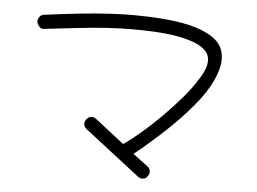

<svg xmlns="http://www.w3.org/2000/svg" viewBox="-50 -667 1100 822"><g transform="rotate(5 500.0 -256.0)"><path d="M570 84 334 -99Q322 -108 322 -122Q322 -132 329 -141Q338 -153 352 -153Q362 -153 371 -146L495 -49Q530 -73 572 -109Q614 -145 656 -187.5Q698 -230 734 -272Q770 -314 792 -350Q826 -400 826 -436Q826 -491 737 -517Q689 -531 631.5 -536.5Q574 -542 489 -542Q438 -542 384 -538.5Q330 -535 265.5 -528Q201 -521 117 -511Q103 -508 94.5 -518Q86 -528 84 -537Q83 -549 90 -559.5Q97 -570 111 -571Q193 -582 263.5 -589.5Q334 -597 393 -600Q438 -603 489 -603Q554 -603 617.5 -598Q681 -593 729 -582Q805 -564 844.5 -532Q884 -500 884 -447Q884 -407 861 -357Q837 -304 787 -244Q737 -184 673.5 -124.5Q610 -65 543 -11L607 37Q619 46 619 60Q619 70 612 79Q605 91 589 91Q578 91 570 84Z"/></g></svg>

Font: Hachi Maru Pop
Style: Regular
Weight: 400
Designer: Nontynet
Foundry: Nontynet
Version: Version 1.300